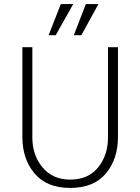

<svg xmlns="http://www.w3.org/2000/svg" viewBox="-20 -912 690 944"><path d="M402 -892H464L380 -739H343ZM279 -892H340L254 -739H219ZM139 -236Q139 -149 189 -89Q239 -29 325 -29Q414 -29 462.5 -89Q511 -149 511 -236V-680H560V-239Q560 -130 500.5 -59Q441 12 325 12Q210 12 150 -59Q90 -130 90 -239V-680H139Z"/></svg>

Font: Palanquin Thin
Style: Regular
Weight: 250
Designer: Pria Ravichandran
Version: Version 1.001